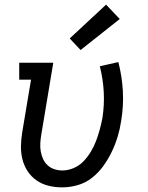

<svg xmlns="http://www.w3.org/2000/svg" viewBox="-20 -801 640 829"><path d="M248 8Q218 8 189.5 1Q161 -6 138 -22Q115 -38 99.5 -61.5Q84 -85 77 -112.5Q70 -140 70.5 -170Q71 -200 76 -230L114 -457H63V-530H210L158 -218Q155 -200 154 -182Q153 -164 156 -147Q159 -130 166 -114.5Q173 -99 185.5 -87.5Q198 -76 214.5 -70.5Q231 -65 249 -65Q274 -65 298.5 -75.5Q323 -86 341 -105Q359 -124 372.5 -146.5Q386 -169 395 -193Q404 -217 410.5 -241Q417 -265 422 -290Q431 -347 428 -403.5Q425 -460 411 -515L491 -533Q507 -471 510.5 -407.5Q514 -344 503 -278Q498 -244 488 -211Q478 -178 463 -146.5Q448 -115 427 -85.5Q406 -56 377.5 -33.5Q349 -11 315 -1.5Q281 8 248 8ZM328 -585 281 -635 438 -781 497 -719Z"/></svg>

Font: Iosevka Slab Extended
Style: Italic
Weight: 400
Width: 7
Italic angle: -9°
Monospace: yes
Designer: Belleve Invis
Foundry: Belleve Invis
Version: Version 11.1.0; ttfautohint (v1.8.3)